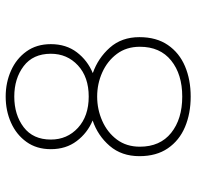

<svg xmlns="http://www.w3.org/2000/svg" viewBox="-28 -636 675 659"><g transform="rotate(-90 309.5 -306.5)"><path d="M307.5 10.5Q249.5 10.5 203.2 -9Q157 -28.5 130 -67.8Q103 -107 103 -165.5Q103 -226.5 138.2 -267.5Q173.5 -308.5 225.5 -326Q182.5 -344 154.8 -380.8Q127 -417.5 127 -469.5Q127 -518.5 152 -553.2Q177 -588 218 -606.2Q259 -624.5 307.5 -624.5Q355.5 -624.5 396.5 -606.2Q437.5 -588 462.5 -553.2Q487.5 -518.5 487.5 -469.5Q487.5 -417 459.5 -380.2Q431.5 -343.5 388 -325.5Q439.5 -307.5 475.5 -267Q511.5 -226.5 511.5 -165.5Q511.5 -107 484.5 -67.8Q457.5 -28.5 411.5 -9Q365.5 10.5 307.5 10.5ZM135.5 -164Q135.5 -94.5 183 -56.5Q230.5 -18.5 307.5 -18.5Q384 -18.5 431.2 -56.5Q478.5 -94.5 478.5 -164Q478.5 -210 454 -242.8Q429.5 -275.5 390.5 -293Q351.5 -310.5 307.5 -310.5Q263.5 -310.5 224 -293Q184.5 -275.5 160 -242.8Q135.5 -210 135.5 -164ZM160 -469.5Q160 -413.5 200.2 -376.5Q240.5 -339.5 307.5 -339.5Q374.5 -339.5 414.5 -376.5Q454.5 -413.5 454.5 -469.5Q454.5 -530.5 412 -562.8Q369.5 -595 307.5 -595Q245 -595 202.5 -562.8Q160 -530.5 160 -469.5Z"/></g></svg>

Font: Sono ExtraLight Monospace ExtraLight
Style: Regular
Weight: 250
Version: Version 2.112